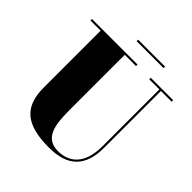

<svg xmlns="http://www.w3.org/2000/svg" viewBox="-229 -1030 1209 1209"><g transform="rotate(45 376.0 -425.0)"><path d="M312 -863.5V-850H552V-863.5ZM14.5 -750V-736.5H105V-230C105 -57 192 14.5 395 14.5C563 14.5 642 -65 642 -230V-736.5H737.5V-750H537.5V-736.5H628V-230C628 -69.5 549 -10 451.5 -10C337.5 -10 320 -108 320 -240V-736.5H420V-750Z"/></g></svg>

Font: Bodoni* 16pt Fatface
Style: Regular
Weight: 900
Version: Version 2.3